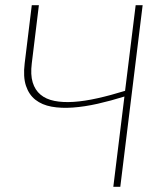

<svg xmlns="http://www.w3.org/2000/svg" viewBox="-20 -723 628 743"><path d="M445.5 0H418.5L461.5 -349.5Q409 -333 358 -321.5Q307 -310 262 -306.8Q217 -303.5 179.8 -310.2Q142.5 -317 117.2 -336.8Q92 -356.5 80.5 -391Q69 -425.5 75.5 -478L103 -703H130.5L103 -478Q97.5 -434 106.5 -404.2Q115.5 -374.5 136.8 -356.8Q158 -339 190.8 -332.5Q223.5 -326 265.2 -328.8Q307 -331.5 357.2 -342.8Q407.5 -354 464 -371.5L505 -703H532Z"/></svg>

Font: Lato Thin
Style: Italic
Weight: 200
Italic angle: -7°
Designer: Lukasz Dziedzic
Foundry: tyPoland Lukasz Dziedzic
Version: Version 2.007; 2014-02-27